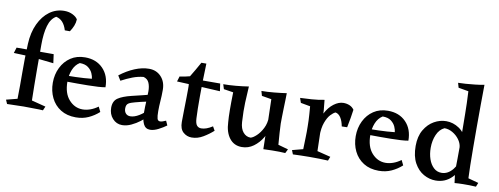

<svg xmlns="http://www.w3.org/2000/svg" viewBox="-62 -1070 3660 1407"><g transform="rotate(10 1768.0 -367.0)"><path d="M101 -461Q105 -546 135 -610Q165 -674 213.5 -709.5Q262 -745 323 -745Q358 -745 385.5 -731Q413 -717 423 -699Q422 -674 412.5 -650.5Q403 -627 388 -605H350Q328 -680 271 -692Q232 -670 215.5 -613Q199 -556 199 -472Q199 -451 199 -403Q199 -355 199 -293.5Q199 -232 200 -169.5Q201 -107 202 -57L307 -30L294 0Q268 -2 227 -2Q186 -2 150 -3Q120 -2 88.5 -1.5Q57 -1 27 0L14 -30L96 -51Q98 -152 97 -249Q96 -346 101 -461ZM24 -419H300L309 -353Q236 -362 167.5 -368.5Q99 -375 11 -377Z M532 -436Q615 -436 665.5 -384Q716 -332 716 -246Q695 -242 661 -240Q627 -238 587 -237.5Q547 -237 509 -237Q466 -237 435 -237.5Q404 -238 402 -238V-282Q409 -281 432 -281Q455 -281 486.5 -282Q518 -283 550 -285Q582 -287 607 -290Q606 -307 596 -330Q586 -353 563 -370.5Q540 -388 500 -388Q467 -368 450.5 -327.5Q434 -287 434 -239Q434 -152 476.5 -104.5Q519 -57 578 -57Q605 -57 634 -67Q663 -77 692 -98L710 -61Q676 -30 633.5 -10.5Q591 9 539 9Q473 9 426 -20.5Q379 -50 354.5 -100.5Q330 -151 330 -212Q330 -274 355 -325Q380 -376 425 -406Q470 -436 532 -436Z M1008 -435Q1063 -435 1098 -397.5Q1133 -360 1133 -300Q1133 -255 1130 -217Q1127 -179 1127 -142Q1127 -102 1132 -85.5Q1137 -69 1153 -69Q1161 -69 1172 -72.5Q1183 -76 1196 -82L1211 -49Q1187 -31 1153 -13.5Q1119 4 1091 4Q1056 4 1041 -28.5Q1026 -61 1026 -109Q1026 -156 1028.5 -198.5Q1031 -241 1031 -271Q1031 -308 1019.5 -334.5Q1008 -361 978 -369Q937 -365 897.5 -350Q858 -335 815 -312L793 -348Q846 -389 901.5 -412Q957 -435 1008 -435ZM1080 -259 1042 -197Q1013 -191 990 -185.5Q967 -180 949 -175Q916 -167 900.5 -156.5Q885 -146 885 -119Q885 -96 897.5 -82Q910 -68 931 -68Q961 -68 996.5 -89.5Q1032 -111 1064 -146V-95Q1045 -72 1015 -49Q985 -26 950.5 -10Q916 6 883 6Q841 6 812 -26Q783 -58 783 -106Q783 -156 816.5 -178.5Q850 -201 916 -217Q948 -225 988.5 -234.5Q1029 -244 1080 -259Z M1414 -545Q1411 -473 1410 -412Q1409 -351 1409 -298Q1409 -255 1409.5 -210.5Q1410 -166 1412 -137Q1414 -100 1426 -85.5Q1438 -71 1459 -71Q1496 -71 1542 -101L1559 -71Q1527 -42 1486 -17.5Q1445 7 1401 7Q1365 7 1338 -17Q1311 -41 1311 -93Q1311 -122 1312 -169.5Q1313 -217 1314 -278Q1314 -309 1314.5 -335.5Q1315 -362 1313 -381Q1313 -390 1301 -395Q1289 -400 1274.5 -402.5Q1260 -405 1248.5 -408.5Q1237 -412 1237 -418Q1259 -421 1276 -424.5Q1293 -428 1312 -433Q1330 -462 1344.5 -487.5Q1359 -513 1377 -545ZM1539 -419 1547 -363Q1476 -367 1398 -371Q1320 -375 1225 -379L1237 -418Z M1775 12Q1717 12 1683 -32Q1649 -76 1646 -151Q1643 -186 1642.5 -240.5Q1642 -295 1644 -372L1573 -383L1562 -418Q1605 -418 1655 -422.5Q1705 -427 1750 -434Q1746 -373 1743.5 -313Q1741 -253 1746 -169Q1749 -120 1771.5 -93.5Q1794 -67 1827 -67Q1845 -71 1870 -94.5Q1895 -118 1914 -155.5Q1933 -193 1933 -239L1959 -182Q1953 -133 1927 -89Q1901 -45 1862 -16.5Q1823 12 1775 12ZM1934 0Q1934 -29 1933 -49.5Q1932 -70 1932 -91Q1932 -112 1934 -145L1928 -371L1856 -383L1846 -418Q1889 -418 1940.5 -423Q1992 -428 2032 -434Q2032 -415 2031 -384.5Q2030 -354 2029 -320Q2028 -286 2027.5 -255.5Q2027 -225 2027 -207Q2028 -173 2030.5 -139Q2033 -105 2037 -51L2112 -30L2097 0Q2071 -2 2052.5 -2Q2034 -2 1999 -2Q1984 -2 1966 -1Q1948 0 1934 0Z M2313 -434Q2317 -398 2320.5 -358Q2324 -318 2321 -289L2327 -55L2427 -30L2415 0Q2389 -2 2349.5 -2.5Q2310 -3 2275 -3Q2244 -3 2214 -2Q2184 -1 2154 0L2142 -30L2222 -51Q2223 -99 2224.5 -139Q2226 -179 2225 -223Q2225 -246 2224 -265.5Q2223 -285 2221.5 -309.5Q2220 -334 2217 -369L2146 -382L2134 -417Q2169 -418 2218.5 -421.5Q2268 -425 2313 -434ZM2454 -436Q2479 -436 2500 -427Q2521 -418 2534 -399Q2530 -368 2524.5 -336.5Q2519 -305 2511 -265L2471 -264Q2464 -302 2448.5 -327Q2433 -352 2409 -357Q2393 -351 2373 -329.5Q2353 -308 2338 -267.5Q2323 -227 2323 -166L2294 -224Q2297 -286 2322 -334Q2347 -382 2383 -409Q2419 -436 2454 -436Z M2786 -436Q2869 -436 2919.5 -384Q2970 -332 2970 -246Q2949 -242 2915 -240Q2881 -238 2841 -237.5Q2801 -237 2763 -237Q2720 -237 2689 -237.5Q2658 -238 2656 -238V-282Q2663 -281 2686 -281Q2709 -281 2740.5 -282Q2772 -283 2804 -285Q2836 -287 2861 -290Q2860 -307 2850 -330Q2840 -353 2817 -370.5Q2794 -388 2754 -388Q2721 -368 2704.5 -327.5Q2688 -287 2688 -239Q2688 -152 2730.5 -104.5Q2773 -57 2832 -57Q2859 -57 2888 -67Q2917 -77 2946 -98L2964 -61Q2930 -30 2887.5 -10.5Q2845 9 2793 9Q2727 9 2680 -20.5Q2633 -50 2608.5 -100.5Q2584 -151 2584 -212Q2584 -274 2609 -325Q2634 -376 2679 -406Q2724 -436 2786 -436Z M3448 -746Q3447 -674 3446.5 -597.5Q3446 -521 3446 -431Q3446 -352 3446.5 -278.5Q3447 -205 3448 -146.5Q3449 -88 3451 -51L3528 -30L3516 0Q3489 -2 3467 -2Q3445 -2 3419 -2Q3401 -2 3386 -1Q3371 0 3357 1Q3355 -22 3351.5 -42Q3348 -62 3346 -83Q3347 -132 3347.5 -180Q3348 -228 3348 -276Q3348 -297 3347.5 -319.5Q3347 -342 3347 -366Q3346 -434 3345.5 -510.5Q3345 -587 3340 -679L3265 -692L3255 -727Q3277 -727 3311 -729.5Q3345 -732 3381.5 -736Q3418 -740 3448 -746ZM3219 -435Q3271 -435 3315.5 -405Q3360 -375 3379 -316L3348 -264Q3345 -294 3325 -321Q3305 -348 3275.5 -365Q3246 -382 3215 -382Q3178 -365 3159 -321Q3140 -277 3140 -224Q3140 -178 3153 -140Q3166 -102 3190.5 -79Q3215 -56 3249 -56Q3297 -56 3333 -101Q3369 -146 3385 -221L3409 -175Q3386 -94 3337 -43.5Q3288 7 3216 7Q3170 7 3127 -17Q3084 -41 3056.5 -91Q3029 -141 3029 -218Q3029 -289 3057.5 -337.5Q3086 -386 3129.5 -410.5Q3173 -435 3219 -435Z"/></g></svg>

Font: Ruwudu Medium
Style: Regular
Weight: 500
Designer: Becca Hirsbrunner Spalinger
Foundry: SIL International
Version: Version 3.000